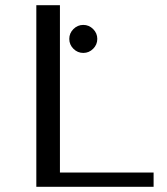

<svg xmlns="http://www.w3.org/2000/svg" viewBox="-20 -720 642 740"><path d="M572 0H120V-700H211V-55H572ZM263 -532Q247 -548 247 -570Q247 -592 263 -608Q279 -624 301 -624Q323 -624 339 -608Q355 -592 355 -570Q355 -548 339 -532Q323 -516 301 -516Q279 -516 263 -532Z"/></svg>

Font: Tenor Sans
Style: Regular
Weight: 400
Designer: Denis Masharov
Foundry: Denis Masharov
Version: Version 1.1